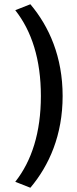

<svg xmlns="http://www.w3.org/2000/svg" viewBox="-20 -781 365 912"><path d="M277.5 -325C277.5 -510 214.2 -654.2 124.2 -760.8L52.5 -732.5C130.8 -633.3 174.2 -498.3 174.2 -325C174.2 -151.7 130.8 -16.7 52.5 82.5L124.2 110.8C214.2 4.2 277.5 -140 277.5 -325Z"/></svg>

Font: Boon SemiBold
Style: Regular
Weight: 600
Designer: Sungsit Sawaiwan
Foundry: FontUni
Version: Version 2.0